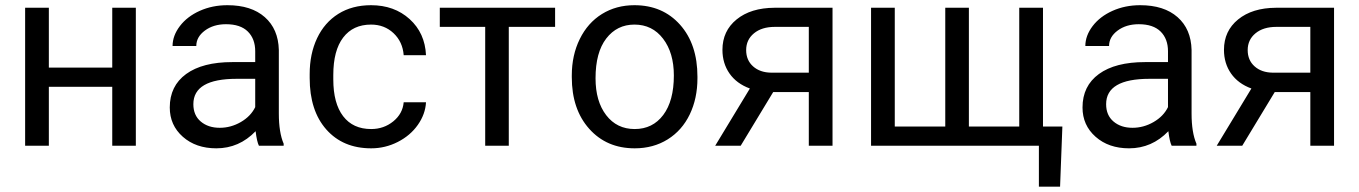

<svg xmlns="http://www.w3.org/2000/svg" viewBox="-20 -558 5204 735"><path d="M500 0H409.7V-225.6H167V0H76.2V-528.3H167V-299.3H409.7V-528.3H500Z M971.2 0Q963.4 -15.6 958.5 -55.7Q895.5 9.8 808.1 9.8Q730 9.8 679.9 -34.4Q629.9 -78.6 629.9 -146.5Q629.9 -229 692.6 -274.7Q755.4 -320.3 869.1 -320.3H957V-361.8Q957 -409.2 928.7 -437.3Q900.4 -465.3 845.2 -465.3Q796.9 -465.3 764.2 -440.9Q731.4 -416.5 731.4 -381.8H640.6Q640.6 -421.4 668.7 -458.3Q696.8 -495.1 744.9 -516.6Q793 -538.1 850.6 -538.1Q941.9 -538.1 993.7 -492.4Q1045.4 -446.8 1047.4 -366.7V-123.5Q1047.4 -50.8 1065.9 -7.8V0ZM821.3 -68.8Q863.8 -68.8 901.9 -90.8Q939.9 -112.8 957 -147.9V-256.3H886.2Q720.2 -256.3 720.2 -159.2Q720.2 -116.7 748.5 -92.8Q776.9 -68.8 821.3 -68.8Z M1400.9 -64Q1449.2 -64 1485.4 -93.3Q1521.5 -122.6 1525.4 -166.5H1610.8Q1608.4 -121.1 1579.6 -80.1Q1550.8 -39.1 1502.7 -14.6Q1454.6 9.8 1400.9 9.8Q1293 9.8 1229.2 -62.3Q1165.5 -134.3 1165.5 -259.3V-274.4Q1165.5 -351.6 1193.8 -411.6Q1222.2 -471.7 1275.1 -504.9Q1328.1 -538.1 1400.4 -538.1Q1489.3 -538.1 1548.1 -484.9Q1606.9 -431.6 1610.8 -346.7H1525.4Q1521.5 -397.9 1486.6 -430.9Q1451.7 -463.9 1400.4 -463.9Q1331.5 -463.9 1293.7 -414.3Q1255.9 -364.7 1255.9 -271V-253.9Q1255.9 -162.6 1293.5 -113.3Q1331.1 -64 1400.9 -64Z M2105 -455.1H1927.7V0H1837.4V-455.1H1663.6V-528.3H2105Z M2168.9 -269Q2168.9 -346.7 2199.5 -408.7Q2230 -470.7 2284.4 -504.4Q2338.9 -538.1 2408.7 -538.1Q2516.6 -538.1 2583.3 -463.4Q2649.9 -388.7 2649.9 -264.6V-258.3Q2649.9 -181.2 2620.4 -119.9Q2590.8 -58.6 2535.9 -24.4Q2481 9.8 2409.7 9.8Q2302.2 9.8 2235.6 -64.9Q2168.9 -139.6 2168.9 -262.7ZM2259.8 -258.3Q2259.8 -170.4 2300.5 -117.2Q2341.3 -64 2409.7 -64Q2478.5 -64 2519 -117.9Q2559.6 -171.9 2559.6 -269Q2559.6 -356 2518.3 -409.9Q2477.1 -463.9 2408.7 -463.9Q2341.8 -463.9 2300.8 -410.6Q2259.8 -357.4 2259.8 -258.3Z M3167 -528.3V0H3076.2V-205.6H2939.9L2815.4 0H2717.8L2850.6 -219.2Q2799.8 -237.8 2772.7 -276.6Q2745.6 -315.4 2745.6 -367.2Q2745.6 -439.5 2799.8 -483.6Q2854 -527.8 2944.8 -528.3ZM2836.4 -366.2Q2836.4 -327.6 2862.8 -304Q2889.2 -280.3 2932.6 -279.8H3076.2V-455.1H2946.3Q2896 -455.1 2866.2 -430.4Q2836.4 -405.8 2836.4 -366.2Z M3405.3 -528.3V-73.7H3598.6V-528.3H3689V-73.7H3881.8V-528.3H3972.7V-73.7H4046.9L4038.1 156.7H3957V0H3314.5V-528.3Z M4465.3 0Q4457.5 -15.6 4452.6 -55.7Q4389.6 9.8 4302.2 9.8Q4224.1 9.8 4174.1 -34.4Q4124 -78.6 4124 -146.5Q4124 -229 4186.8 -274.7Q4249.5 -320.3 4363.3 -320.3H4451.2V-361.8Q4451.2 -409.2 4422.9 -437.3Q4394.5 -465.3 4339.4 -465.3Q4291 -465.3 4258.3 -440.9Q4225.6 -416.5 4225.6 -381.8H4134.8Q4134.8 -421.4 4162.8 -458.3Q4190.9 -495.1 4239 -516.6Q4287.1 -538.1 4344.7 -538.1Q4436 -538.1 4487.8 -492.4Q4539.6 -446.8 4541.5 -366.7V-123.5Q4541.5 -50.8 4560.1 -7.8V0ZM4315.4 -68.8Q4357.9 -68.8 4396 -90.8Q4434.1 -112.8 4451.2 -147.9V-256.3H4380.4Q4214.4 -256.3 4214.4 -159.2Q4214.4 -116.7 4242.7 -92.8Q4271 -68.8 4315.4 -68.8Z M5086.9 -528.3V0H4996.1V-205.6H4859.9L4735.4 0H4637.7L4770.5 -219.2Q4719.7 -237.8 4692.6 -276.6Q4665.5 -315.4 4665.5 -367.2Q4665.5 -439.5 4719.7 -483.6Q4773.9 -527.8 4864.7 -528.3ZM4756.3 -366.2Q4756.3 -327.6 4782.7 -304Q4809.1 -280.3 4852.5 -279.8H4996.1V-455.1H4866.2Q4815.9 -455.1 4786.1 -430.4Q4756.3 -405.8 4756.3 -366.2Z"/></svg>

Font: Roboto
Style: Regular
Weight: 400
Designer: Google
Version: Version 2.001047; 2015